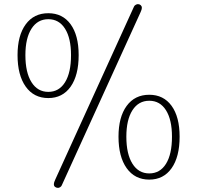

<svg xmlns="http://www.w3.org/2000/svg" viewBox="-20 -865 1014 930"><path d="M279 33Q277 38 271.5 41.5Q266 45 261 45Q253 45 247 40.5Q241 36 241 28Q241 18 248 4L629 -833Q631 -838 637 -841.5Q643 -845 648 -845Q656 -845 661.5 -840Q667 -835 667 -828Q667 -818 660 -804ZM65 -598Q65 -693 104.5 -747Q144 -801 214 -801Q283 -801 322 -747.5Q361 -694 361 -598Q361 -500 322 -445Q283 -390 214 -390Q144 -390 104.5 -445.5Q65 -501 65 -598ZM324 -598Q324 -680 295 -726Q266 -772 214 -772Q162 -772 132.5 -726Q103 -680 103 -598Q103 -514 132.5 -467Q162 -420 214 -420Q266 -420 295 -466.5Q324 -513 324 -598ZM554 -203Q554 -298 593.5 -352Q633 -406 703 -406Q772 -406 811 -352.5Q850 -299 850 -203Q850 -105 811 -50Q772 5 703 5Q633 5 593.5 -50.5Q554 -106 554 -203ZM813 -203Q813 -285 784 -331Q755 -377 703 -377Q651 -377 621.5 -331Q592 -285 592 -203Q592 -119 621.5 -72Q651 -25 703 -25Q755 -25 784 -71.5Q813 -118 813 -203Z"/></svg>

Font: Tsukimi Rounded Light
Style: Regular
Weight: 300
Designer: Takashi Funayama
Foundry: Takashi Funayama
Version: Version 1.032; ttfautohint (v1.8.3)